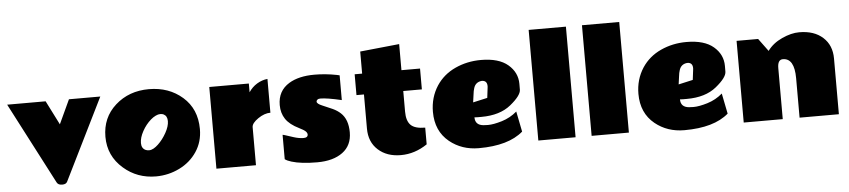

<svg xmlns="http://www.w3.org/2000/svg" viewBox="-47 -1112 6286 1421"><g transform="rotate(-5 3096.5 -401.5)"><path d="M388.2 -428.2 471.2 -606.9H704.1L404.8 -1Q396 18.1 366.7 18.1Q337.4 18.1 327.1 -1L12.2 -606.9H297.9Z M1064.5 18.1Q924.8 18.1 823.7 -70.3Q715.8 -164.1 715.8 -306.4Q715.8 -448.7 816.9 -539.3Q918 -629.9 1066.4 -629.9Q1214.8 -629.9 1315.9 -541.3Q1417 -452.6 1417.5 -304.2Q1417.5 -303.2 1417.5 -302.2Q1417.5 -208.5 1368.9 -135.5Q1320.3 -62.5 1238.8 -22.5Q1157.2 17.6 1064.5 18.1ZM1159.2 -434.1Q1149.4 -439 1134 -439Q1118.7 -439 1100.1 -429.9Q1081.5 -420.9 1063.5 -405.3Q1025.4 -372.1 999.5 -324.7Q973.6 -277.3 973.6 -237.5Q973.6 -197.8 1003.9 -184.1Q1014.6 -179.2 1030.3 -179.2Q1045.9 -179.2 1063 -188.7Q1080.1 -198.2 1097.2 -214.4Q1132.8 -248 1159.7 -296.1Q1186.5 -344.2 1186.5 -382.3Q1186.5 -420.4 1159.2 -434.1Z M1947.8 -377.9Q1902.8 -377.9 1855.5 -345.2Q1808.1 -312.5 1807.6 -283.2V0H1513.7V-606.9H1807.6V-542Q1832.5 -579.6 1869.4 -602.1Q1906.2 -624.5 1947.8 -628.9Z M2482.4 -424.8Q2374 -450.2 2324.7 -450.2Q2310.5 -450.2 2303 -443.8Q2295.4 -437.5 2295.4 -429.7Q2295.4 -413.6 2335.7 -397.2Q2376 -380.9 2409.7 -365.2Q2443.4 -349.6 2467.8 -327.1Q2520.5 -278.3 2520.5 -181.9Q2520.5 -85.4 2450.7 -33.7Q2380.9 18.1 2261.7 18.1Q2142.6 18.1 2071.3 -3.9Q2040 -13.2 2023.4 -25.9V-207Q2030.3 -206.5 2047.4 -200.7Q2064.5 -194.8 2104 -182.4Q2143.6 -169.9 2176 -169.9Q2208.5 -169.9 2208.5 -193.8Q2208.5 -212.4 2179.2 -230Q2166 -237.8 2149.4 -246.1Q2080.6 -279.8 2051 -324Q2021.5 -368.2 2021.5 -427.7Q2021.5 -533.7 2107.4 -585.9Q2179.7 -629.9 2296.4 -629.9Q2377.9 -629.9 2460 -613.8Q2477.5 -610.4 2482.4 -608.9Z M3079.6 -43.9Q2986.8 19 2883.1 19Q2779.3 19 2714.4 -39.8Q2649.4 -98.6 2649.4 -198.2V-452.1H2593.8V-606.9H2649.4V-771L2941.4 -800.8V-606.9H3079.6V-452.1H2941.4V-298.8Q2941.4 -230 2972.4 -199Q3003.4 -168 3079.6 -168Z M3500.5 -210.9Q3500.5 -210.9 3473.6 -210.9Q3460.9 -210.9 3449.2 -211.9Q3449.2 -153.8 3511.2 -148.4Q3528.3 -147 3544.4 -147Q3585.9 -147 3648.7 -166Q3711.4 -185.1 3761.2 -228L3791.5 -76.2Q3682.6 18.1 3462.4 18.1Q3335.9 18.1 3245.1 -55.7Q3146.5 -136.2 3146.5 -278.8Q3146.5 -386.2 3202.1 -471.7Q3253.9 -549.8 3342.3 -590.3Q3430.7 -630.9 3533.2 -630.9Q3666 -630.9 3734.1 -572.8Q3802.2 -514.6 3802.2 -429.7Q3802.2 -429.7 3802 -386.7Q3801.8 -343.8 3720.2 -277.3Q3638.7 -210.9 3500.5 -210.9ZM3566.4 -433.1Q3566.4 -476.1 3526.4 -476.1Q3480.5 -471.7 3466.8 -428.7Q3460 -408.2 3457.3 -381.1Q3454.6 -354 3449.2 -323.2L3556.2 -347.2L3565.4 -421.9Z M4182.1 0H3905.3V-821.8H4182.1Z M4578.1 0H4301.3V-821.8H4578.1Z M5027.3 -210.9Q5027.3 -210.9 5000.5 -210.9Q4987.8 -210.9 4976.1 -211.9Q4976.1 -153.8 5038.1 -148.4Q5055.2 -147 5071.3 -147Q5112.8 -147 5175.5 -166Q5238.3 -185.1 5288.1 -228L5318.4 -76.2Q5209.5 18.1 4989.3 18.1Q4862.8 18.1 4772 -55.7Q4673.3 -136.2 4673.3 -278.8Q4673.3 -386.2 4729 -471.7Q4780.8 -549.8 4869.1 -590.3Q4957.5 -630.9 5060.1 -630.9Q5192.9 -630.9 5261 -572.8Q5329.1 -514.6 5329.1 -429.7Q5329.1 -429.7 5328.9 -386.7Q5328.6 -343.8 5247.1 -277.3Q5165.5 -210.9 5027.3 -210.9ZM5093.3 -433.1Q5093.3 -476.1 5053.2 -476.1Q5007.3 -471.7 4993.7 -428.7Q4986.8 -408.2 4984.1 -381.1Q4981.4 -354 4976.1 -323.2L5083 -347.2L5092.3 -421.9Z M5760.3 -441.9Q5721.2 -441.9 5721.2 -378.9V0H5431.2V-606.9H5591.3L5661.1 -512.2Q5700.2 -566.4 5769.3 -598.1Q5838.4 -629.9 5898.4 -629.9Q6008.8 -629.9 6073.5 -571.3Q6138.2 -512.7 6138.2 -414.1V0H5846.2V-293Q5846.2 -441.9 5760.3 -441.9Z"/></g></svg>

Font: Fz Rammetto One
Style: Regular
Weight: 400
Designer: Vernon Adams
Foundry: Vernon Adams
Version: Vit hóa bi c Thuy @ FontZin.Com